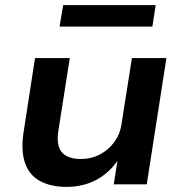

<svg xmlns="http://www.w3.org/2000/svg" viewBox="-20 -721 714 751"><path d="M240 10Q178 10 135.5 -13.5Q93 -37 77 -86Q61 -135 73 -209L117 -494H253L209 -214Q202 -175 209.5 -149.5Q217 -124 239 -111.5Q261 -99 295 -99Q337 -99 371 -117Q405 -135 427.5 -166Q450 -197 455 -234L496 -494H631L554 0H425L441 -103H447Q412 -48 359.5 -19Q307 10 240 10ZM213 -617 227 -701H589L576 -617Z"/></svg>

Font: Nunito Sans 10pt SemiExpanded
Style: Bold Italic
Weight: 700
Width: 6
Italic angle: -9°
Designer: Vernon Adams
Foundry: Vernon Adams
Version: Version 3.101;gftools[0.9.27]